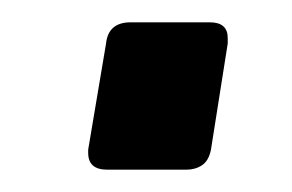

<svg xmlns="http://www.w3.org/2000/svg" viewBox="-20 -151 262 172"><path d="M76 1Q59 1 59 -14Q59 -15 59 -15.5Q59 -16 59 -17L75 -112Q77 -131 97 -131H168Q184 -131 184 -117Q184 -116 184 -114.5Q184 -113 184 -112L169 -17Q167 -7 161 -3Q155 1 147 1Z"/></svg>

Font: Exo Thin SemiBold
Style: Italic
Weight: 600
Italic angle: -9°
Version: Version 2.000